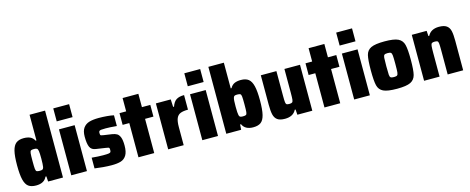

<svg xmlns="http://www.w3.org/2000/svg" viewBox="-37 -1397 5037 2059"><g transform="rotate(-15 2481.5 -367.5)"><path d="M33 -254Q33 -356 47 -412.5Q61 -469 91.5 -493Q122 -517 176 -517Q218 -517 247 -504Q276 -491 294 -458H303V-743H475V0H310L306 -58H296Q267 8 176 8Q122 8 91.5 -14.5Q61 -37 47 -93.5Q33 -150 33 -254ZM298 -163Q303 -192 303 -255Q303 -317 299 -341Q295 -363 286 -369.5Q277 -376 254 -376Q228 -376 219 -370Q210 -364 207.5 -341Q205 -318 205 -255Q205 -192 207.5 -169Q210 -146 219 -140Q228 -134 254 -134Q276 -134 285 -139.5Q294 -145 298 -163Z M566 -599V-743H742V-599ZM567 0V-510H741V0Z M827 -7V-126Q899 -119 955 -119Q996 -119 1013 -121.5Q1030 -124 1035.5 -130.5Q1041 -137 1041 -154Q1041 -169 1038.5 -175Q1036 -181 1027 -183.5Q1018 -186 996 -189L895 -204Q847 -210 830 -247Q813 -284 813 -362Q813 -425 837.5 -459Q862 -493 904 -505.5Q946 -518 1010 -518Q1054 -518 1101 -514Q1148 -510 1176 -503V-384Q1097 -391 1054 -391Q1018 -391 1002.5 -389Q987 -387 981.5 -380.5Q976 -374 976 -360Q976 -345 978 -339.5Q980 -334 987 -331.5Q994 -329 1014 -326L1103 -313Q1136 -308 1156.5 -296Q1177 -284 1189.5 -252.5Q1202 -221 1202 -161Q1202 -90 1179 -53Q1156 -16 1116.5 -4Q1077 8 1015 8Q972 8 919 3.5Q866 -1 827 -7Z M1313 0V-380H1239V-510H1313V-658H1488V-510H1581V-380H1488V0Z M1643 -510H1808L1812 -426H1822Q1840 -478 1871.5 -498Q1903 -518 1958 -518V-356Q1904 -356 1873.5 -343.5Q1843 -331 1829 -298Q1815 -265 1815 -201V0H1643Z M2021 -599V-743H2197V-599ZM2022 0V-510H2196V0Z M2467 -58H2457L2453 0H2288V-743H2460V-458H2469Q2487 -491 2516 -504Q2545 -517 2587 -517Q2641 -517 2671.5 -493Q2702 -469 2716 -412.5Q2730 -356 2730 -254Q2730 -150 2716 -93.5Q2702 -37 2671.5 -14.5Q2641 8 2587 8Q2496 8 2467 -58ZM2558 -255Q2558 -318 2555.5 -341Q2553 -364 2544 -370Q2535 -376 2509 -376Q2489 -376 2480 -371.5Q2471 -367 2467 -353Q2463 -340 2461.5 -318Q2460 -296 2460 -255Q2460 -182 2466 -159Q2470 -143 2479.5 -138.5Q2489 -134 2509 -134Q2535 -134 2544 -140Q2553 -146 2555.5 -169Q2558 -192 2558 -255Z M2808 -183V-510H2981V-239Q2981 -184 2983.5 -164.5Q2986 -145 2994 -139.5Q3002 -134 3024 -134Q3047 -134 3056 -141Q3065 -148 3067.5 -169.5Q3070 -191 3070 -247V-510H3243V0H3077L3073 -59H3064Q3031 8 2939 8Q2883 8 2855 -12.5Q2827 -33 2817.5 -73Q2808 -113 2808 -183Z M3378 0V-380H3304V-510H3378V-658H3553V-510H3646V-380H3553V0Z M3707 -599V-743H3883V-599ZM3708 0V-510H3882V0Z M3961 -255Q3961 -371 3973.5 -422.5Q3986 -474 4032 -496Q4078 -518 4183 -518Q4288 -518 4333.5 -495.5Q4379 -473 4392 -421.5Q4405 -370 4405 -255Q4405 -140 4392 -88.5Q4379 -37 4333.5 -14.5Q4288 8 4183 8Q4078 8 4032 -14Q3986 -36 3973.5 -87.5Q3961 -139 3961 -255ZM4233 -255Q4233 -324 4230.5 -348.5Q4228 -373 4218.5 -380.5Q4209 -388 4183 -388Q4156 -388 4146.5 -380.5Q4137 -373 4135 -349Q4133 -325 4133 -255Q4133 -185 4135 -161Q4137 -137 4146.5 -129.5Q4156 -122 4183 -122Q4209 -122 4218.5 -129.5Q4228 -137 4230.5 -161.5Q4233 -186 4233 -255Z M4484 -510H4649L4653 -451H4662Q4697 -518 4787 -518Q4843 -518 4871.5 -497.5Q4900 -477 4909 -437Q4918 -397 4918 -327V0H4746V-271Q4746 -325 4743.5 -345Q4741 -365 4733 -370.5Q4725 -376 4702 -376Q4679 -376 4670 -369Q4661 -362 4658.5 -340Q4656 -318 4656 -263V0H4484Z"/></g></svg>

Font: Saira Semi Condensed ExtraBold
Style: Regular
Weight: 800
Width: 4
Designer: Hector Gatti with collaboration of the Omnibus-Type team
Foundry: Omnibus-Type
Version: Version 1.001; ttfautohint (v1.8)